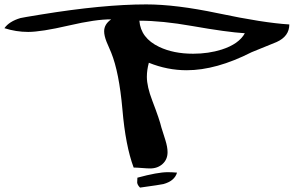

<svg xmlns="http://www.w3.org/2000/svg" viewBox="-21 -626 1335 872"><path d="M1293 -515Q1293 -461 1235 -435Q1226 -431 1122 -389Q961 -307 827 -307Q739 -307 655 -341Q646 -308 646 -277Q646 -233 671 -168Q704 -82 712 -47Q716 -35 730 10Q740 42 740 65Q740 98 717.5 118.5Q695 139 661 139Q648 139 623.5 137Q599 135 586 135Q549 36 535 -129Q520 -298 484 -387Q477 -403 463 -436Q452 -464 452 -484Q452 -516 484 -538Q416 -539 291 -510Q166 -481 107 -481Q52 -481 -1 -498Q21 -529 72 -544Q79 -546 165 -560Q447 -606 643 -606Q778 -606 968 -566Q1176 -522 1293 -515ZM783 158Q772 196 721 210Q709 213 615 226Q603 214 602 203Q603 192 603 181Q695 156 741 156Q760 156 783 158ZM1091 -475Q1010 -480 851 -508Q715 -532 612 -532Q618 -453 702 -413Q767 -382 856 -382Q926 -382 986 -401Q1064 -426 1091 -475Z"/></svg>

Font: To Be Continued
Style: Regular
Weight: 400
Version: Macromedia Fontographer 4.1.4 9/2/97